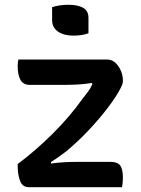

<svg xmlns="http://www.w3.org/2000/svg" viewBox="-20 -783 590 803"><path d="M57 -534H429Q448 -534 462.5 -520.5Q477 -507 485.5 -487Q494 -467 494 -447V-442Q494 -430 475.5 -398Q457 -366 424.5 -324Q392 -282 349 -236.5Q306 -191 257 -150Q241 -138 225 -126.5Q209 -115 193 -105L194 -99Q220 -103 247.5 -104.5Q275 -106 303 -106H442Q472 -106 483 -90.5Q494 -75 494 -40Q494 -30 493 -19Q492 -8 490 0H101Q74 0 64 -26.5Q54 -53 54 -88V-97Q129 -153 200.5 -224Q272 -295 326 -371Q337 -385 348 -399.5Q359 -414 366 -430L365 -436Q332 -431 304 -429.5Q276 -428 247 -428H105Q77 -428 65.5 -449Q54 -470 54 -507Q54 -522 57 -534ZM198 -753Q228 -763 267 -763Q305 -763 327.5 -750.5Q350 -738 350 -708V-644Q324 -634 287 -634Q247 -634 222.5 -651Q198 -668 198 -698Z"/></svg>

Font: Recursive Sn Csl St Med
Style: Regular
Weight: 500
Version: Version 1.079;hotconv 1.0.112;makeotfexe 2.5.65598; ttfautoh